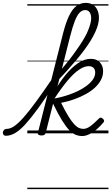

<svg xmlns="http://www.w3.org/2000/svg" viewBox="-190 -927 774 1335"><path d="M-149 17Q-161 17 -166 9.5Q-171 2 -170 -7Q-169 -16 -162 -23.5Q-155 -31 -143 -31Q-119 -31 -91.5 -49.5Q-64 -68 -27 -109.5Q10 -151 59.5 -218.5Q109 -286 176 -384Q186 -399 192 -392.5Q198 -386 198 -370Q198 -354 189 -341Q124 -241 74 -172.5Q24 -104 -14.5 -62Q-53 -20 -85.5 -1.5Q-118 17 -149 17ZM98 15Q86 15 78 10Q70 5 74 -6L249 -697Q268 -771 290.5 -817.5Q313 -864 341.5 -885.5Q370 -907 406 -907Q437 -907 457.5 -893Q478 -879 488 -855.5Q498 -832 498 -803Q498 -781 491.5 -756.5Q485 -732 472.5 -704.5Q460 -677 441.5 -646.5Q423 -616 398 -582Q373 -548 341 -510Q309 -472 271 -430Q233 -388 188 -341L198 -398Q233 -439 263.5 -476Q294 -513 319 -547Q344 -581 364 -611Q384 -641 399 -667.5Q414 -694 423.5 -718Q433 -742 438.5 -762.5Q444 -783 444 -801Q444 -817 439.5 -829.5Q435 -842 426 -849.5Q417 -857 402 -857Q381 -857 363.5 -839Q346 -821 330.5 -781.5Q315 -742 298 -676L128 -4Q125 6 118.5 10.5Q112 15 98 15ZM383 19Q359 19 337 10.5Q315 2 292 -21.5Q269 -45 241.5 -89.5Q214 -134 178 -208L170 -207L178 -240Q240 -251 293.5 -270Q347 -289 387 -313.5Q427 -338 449.5 -365.5Q472 -393 472 -422Q472 -444 460 -455.5Q448 -467 426 -467Q396 -467 359 -442Q322 -417 278.5 -365Q235 -313 183 -233L177 -271Q218 -347 262.5 -402Q307 -457 352 -487.5Q397 -518 442 -518Q482 -518 504.5 -493.5Q527 -469 527 -432Q527 -401 512.5 -372.5Q498 -344 471.5 -319Q445 -294 408 -273.5Q371 -253 327 -237Q283 -221 235 -212Q264 -153 286.5 -117Q309 -81 326.5 -62.5Q344 -44 359 -37.5Q374 -31 389 -31Q412 -31 436 -48Q460 -65 495 -100Q503 -109 510.5 -109Q518 -109 525 -102Q532 -96 533.5 -89Q535 -82 528 -74Q482 -21 445.5 -1Q409 19 383 19ZM0 378H564V388H0ZM0 -20H564V0H0ZM0 -505H564V-500H0ZM0 -898H564V-888H0Z"/></svg>

Font: Playwrite DE SAS Guides
Style: Regular
Weight: 400
Designer: Veronika Burian, José Scaglione
Foundry: TypeTogether
Version: Version 1.003